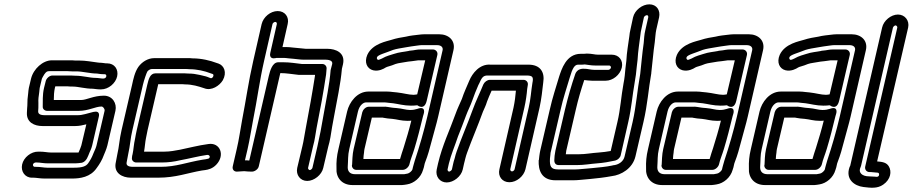

<svg xmlns="http://www.w3.org/2000/svg" viewBox="-20 -788 4207 885"><path d="M306 -440H222C207 -440 194 -426 191 -415L183 -383C175 -349 178 -321 177 -297C176 -285 187 -277 197 -277H343C388 -277 420 -297 448 -297C455 -297 464 -286 462 -277L425 -118C422 -106 418 -98 411 -82C404 -63 396 -49 386 -35C377 -23 363 -15 322 -15H197C183 -15 167 -19 145 -19H139C134 -20 131 -25 132 -30C133 -35 140 -39 144 -39H151C164 -39 180 -35 202 -35H327C339 -35 348 -37 350 -37C368 -37 380 -52 387 -71L393 -86C394 -89 401 -101 405 -118L435 -248C436 -252 444 -280 410 -272C381 -265 361 -257 338 -257H187C160 -257 155 -266 156 -277C157 -286 157 -295 157 -313C156 -331 158 -343 161 -364C162 -371 162 -378 163 -383L173 -425C174 -428 178 -435 184 -445C193 -458 198 -460 207 -460H292C300 -460 306 -459 312 -459H332C360 -459 396 -449 427 -449C430 -449 442 -446 456 -446H462C468 -446 471 -442 470 -436C469 -430 463 -426 457 -426H451C446 -426 433 -429 420 -429C393 -429 363 -439 326 -439C317 -439 313 -440 306 -440ZM123 -425 113 -383C111 -374 111 -367 110 -359C107 -339 106 -321 106 -301C106 -293 104 -285 104 -268C102 -224 138 -207 176 -207H327C346 -207 362 -211 378 -215L355 -118C354 -113 347 -96 342 -85H339H214C200 -85 184 -89 163 -89H157C123 -90 89 -62 82 -30C75 2 95 31 127 31H134C148 31 164 35 186 35H311C349 35 397 29 426 -14C438 -30 451 -51 459 -74C462 -82 470 -98 475 -118L512 -277C520 -312 498 -347 459 -347C411 -347 379 -327 354 -327H228C228 -346 229 -365 233 -383L235 -390H292C300 -389 309 -389 315 -389C342 -389 371 -379 408 -379C413 -379 427 -376 440 -376H446C480 -376 513 -404 520 -436C527 -468 508 -496 474 -496H468C464 -496 451 -499 438 -499C434 -499 432 -500 429 -500C404 -503 376 -509 344 -509H326C318 -510 309 -510 304 -510H219C178 -510 134 -471 123 -425Z M853 -469C888 -469 923 -461 951 -450L960 -447C963 -446 966 -442 962 -434C959 -429 954 -426 950 -428C940 -432 931 -436 920 -438C913 -439 911 -441 899 -443C881 -447 867 -449 848 -449C838 -450 836 -450 830 -450H697C671 -450 665 -422 659 -398L610 -187C607 -174 605 -162 603 -151C596 -121 596 -99 591 -77C590 -73 588 -67 588 -59C587 -47 598 -39 608 -39H725C756 -39 784 -43 809 -49C853 -57 893 -68 935 -74C944 -75 951 -66 944 -59C942 -57 940 -56 928 -54L914 -52C841 -40 792 -19 720 -19H594C567 -19 561 -28 564 -41C567 -56 569 -69 571 -78C580 -117 581 -150 590 -187L639 -398C644 -420 656 -453 659 -458C662 -463 672 -470 680 -470H836C847 -470 847 -469 853 -469ZM660 -187 709 -398V-400H818C828 -400 827 -399 833 -399C867 -399 895 -390 922 -381C955 -368 992 -393 1007 -418C1027 -454 1013 -486 987 -495L978 -498C949 -509 909 -519 867 -519C862 -520 853 -520 847 -520H691C661 -520 634 -502 618 -480C601 -456 594 -421 589 -398L540 -187C530 -144 529 -111 521 -78C518 -63 516 -50 514 -41C502 10 544 31 583 31H709C791 31 845 9 910 -2L925 -4C939 -6 959 -10 977 -29C1019 -73 994 -133 940 -124C894 -118 850 -106 810 -98C787 -94 765 -89 737 -89H644C648 -111 649 -134 653 -152C655 -162 657 -173 660 -187Z M1219 -438 1129 -48C1122 -49 1116 -49 1109 -49L1121 -100C1132 -148 1138 -191 1147 -237C1165 -326 1177 -419 1197 -506L1236 -677C1237 -682 1244 -687 1249 -687C1254 -687 1257 -682 1256 -677L1226 -545C1224 -538 1221 -514 1250 -520C1253 -521 1254 -521 1257 -521H1290C1295 -521 1301 -520 1311 -519L1333 -517C1345 -516 1364 -513 1377 -513H1478C1506 -513 1514 -504 1511 -492L1505 -469C1505 -468 1504 -466 1504 -465C1499 -398 1483 -326 1470 -251C1463 -208 1453 -157 1443 -113L1420 -14C1419 -10 1412 -4 1408 -4C1404 -4 1399 -10 1400 -14L1423 -114C1432 -145 1434 -172 1439 -197C1456 -282 1471 -364 1483 -444C1485 -459 1484 -462 1485 -468C1488 -483 1477 -493 1466 -493H1372C1345 -496 1317 -501 1286 -501H1263C1235 -501 1225 -462 1219 -438ZM1260 -737C1227 -737 1194 -710 1186 -677L1147 -506C1126 -415 1113 -322 1096 -235C1087 -187 1082 -146 1071 -100L1053 -22C1049 -6 1060 4 1073 3L1106 1C1115 2 1127 3 1137 3H1142C1153 3 1170 -7 1173 -22L1269 -438C1270 -442 1271 -446 1272 -451H1274C1299 -451 1328 -446 1356 -443H1359H1432V-440C1420 -362 1405 -279 1389 -195C1383 -165 1380 -139 1374 -115L1350 -14C1343 18 1364 46 1396 46C1428 46 1463 18 1470 -14L1493 -112C1497 -125 1500 -139 1503 -155C1507 -184 1514 -220 1520 -253C1533 -326 1550 -400 1556 -471L1561 -492C1573 -546 1526 -563 1490 -563H1390C1379 -564 1361 -566 1349 -567L1328 -569C1320 -570 1311 -571 1302 -571H1282L1306 -677C1314 -710 1293 -737 1260 -737Z M1603 -29C1603 -29 1599 -22 1607 -12C1611 -7 1617 -5 1623 -5H1836C1851 -5 1864 -19 1867 -30C1872 -53 1882 -75 1890 -102C1904 -148 1918 -203 1930 -253L1933 -263C1933 -263 1946 -302 1903 -286C1894 -283 1884 -281 1870 -281C1851 -281 1834 -288 1807 -290C1796 -291 1791 -291 1786 -292L1767 -295C1757 -297 1754 -296 1749 -296H1680C1665 -296 1653 -282 1650 -271L1610 -101C1604 -76 1604 -43 1603 -29ZM1660 -101 1694 -246H1738C1744 -246 1745 -246 1748 -245L1767 -242C1777 -241 1782 -241 1789 -240C1810 -238 1829 -231 1858 -231C1864 -231 1869 -231 1876 -232C1866 -191 1852 -144 1840 -106C1835 -90 1829 -74 1824 -55H1655C1656 -66 1656 -77 1658 -85C1659 -91 1658 -93 1660 -101ZM1881 -7C1879 0 1866 11 1859 12C1853 13 1847 14 1843 15H1617C1592 15 1581 1 1583 -22C1585 -47 1583 -72 1590 -101L1630 -274C1637 -303 1655 -316 1667 -316H1753C1758 -316 1763 -315 1772 -314L1792 -312C1815 -309 1842 -301 1874 -301C1900 -301 1902 -304 1905 -302C1905 -302 1936 -277 1947 -324L1996 -535C1999 -550 1987 -560 1976 -560H1919C1903 -560 1892 -557 1884 -556L1866 -554C1865 -554 1864 -553 1863 -553C1844 -549 1820 -548 1794 -539C1783 -535 1762 -531 1740 -518C1728 -512 1724 -512 1723 -512C1719 -513 1715 -518 1718 -525C1724 -536 1755 -543 1792 -558C1807 -563 1828 -566 1851 -570C1864 -572 1885 -576 1904 -578C1911 -579 1919 -580 1924 -580H1994C2016 -580 2023 -568 2020 -556L1950 -252C1934 -183 1913 -111 1892 -48C1889 -38 1887 -32 1886 -27C1884 -19 1882 -13 1881 -7ZM1886 -351C1864 -351 1839 -359 1810 -362L1790 -364C1783 -365 1773 -366 1764 -366H1678C1626 -366 1590 -317 1580 -274L1540 -101C1532 -68 1530 -41 1531 -13C1528 29 1554 65 1605 65H1833C1841 65 1847 63 1856 62C1888 57 1920 31 1930 -5C1933 -13 1935 -21 1936 -27C1937 -32 1938 -36 1940 -41C1953 -74 1960 -101 1970 -139C1978 -171 1992 -216 2000 -252L2070 -556C2081 -602 2047 -630 2005 -630H1935C1926 -630 1919 -629 1910 -628C1894 -626 1870 -624 1851 -619C1832 -616 1807 -612 1783 -604C1766 -598 1697 -588 1673 -535C1658 -500 1672 -471 1700 -464C1726 -458 1749 -471 1758 -477C1764 -481 1780 -483 1803 -493C1817 -498 1836 -499 1861 -504L1879 -506C1893 -507 1902 -510 1908 -510H1940L1903 -353C1897 -352 1890 -351 1886 -351Z M2063 -7C2062 -3 2054 3 2050 3C2046 3 2042 -3 2043 -7L2049 -34C2059 -76 2077 -116 2091 -159C2104 -193 2116 -221 2128 -255C2136 -277 2149 -302 2157 -325C2165 -347 2174 -372 2185 -396C2187 -400 2189 -403 2192 -410C2203 -436 2212 -440 2229 -440H2405C2435 -440 2440 -434 2434 -405C2428 -369 2426 -329 2417 -292L2352 -8C2351 -3 2345 2 2340 2C2335 2 2331 -3 2332 -8L2397 -292C2404 -323 2408 -353 2410 -378L2413 -397C2415 -410 2405 -420 2393 -420H2238C2226 -420 2213 -410 2208 -399C2194 -364 2173 -322 2158 -280C2136 -219 2108 -155 2085 -90C2082 -81 2078 -69 2076 -59C2072 -47 2070 -39 2069 -34ZM2125 -58C2127 -67 2130 -75 2133 -84C2155 -145 2183 -209 2206 -273C2211 -286 2219 -299 2225 -320C2230 -334 2238 -352 2246 -370H2358C2356 -346 2353 -320 2347 -292L2282 -8C2274 25 2295 52 2328 52C2361 52 2394 25 2402 -8L2467 -292C2476 -333 2480 -373 2484 -408C2492 -456 2470 -490 2416 -490H2241C2191 -494 2157 -450 2143 -416C2132 -389 2119 -363 2109 -332C2102 -315 2088 -287 2079 -261C2053 -188 2019 -119 1999 -34L1993 -7C1986 25 2007 53 2039 53C2071 53 2106 25 2113 -7L2119 -34C2120 -39 2123 -48 2125 -58Z M2676 -471H2673C2670 -471 2664 -472 2654 -469C2643 -466 2635 -456 2632 -448C2614 -396 2598 -341 2584 -282L2540 -93C2537 -79 2535 -60 2535 -49C2535 -32 2546 -27 2555 -27H2637C2674 -27 2703 -33 2732 -35C2760 -37 2789 -42 2816 -48C2828 -51 2839 -62 2841 -72L2876 -226C2891 -291 2895 -350 2905 -405C2910 -431 2913 -457 2915 -480L2919 -514V-515C2921 -552 2927 -588 2932 -628C2933 -637 2934 -645 2936 -652L2948 -708C2949 -712 2956 -718 2962 -718C2966 -718 2969 -714 2968 -708L2955 -651C2949 -627 2949 -608 2947 -589C2940 -541 2936 -491 2931 -447C2917 -371 2913 -301 2896 -226L2859 -67C2854 -44 2832 -28 2805 -26C2804 -26 2803 -25 2802 -25C2774 -19 2739 -16 2708 -13L2686 -11C2667 -10 2650 -7 2633 -7H2553C2519 -7 2513 -21 2515 -58L2517 -75C2517 -81 2518 -86 2520 -93L2564 -282C2576 -336 2591 -379 2606 -430C2619 -475 2629 -490 2645 -490H2660C2664 -490 2670 -490 2675 -491C2689 -490 2701 -486 2724 -486H2788C2793 -486 2797 -481 2796 -476C2795 -471 2789 -466 2784 -466H2720C2703 -466 2688 -471 2676 -471ZM2672 -540H2657C2589 -540 2568 -467 2557 -434C2542 -383 2527 -340 2514 -282L2470 -93C2468 -86 2468 -80 2466 -69L2464 -51C2464 -51 2463 -50 2463 -49C2461 -3 2476 43 2541 43H2621C2643 43 2663 40 2678 39L2700 37C2732 34 2767 30 2799 24C2844 19 2896 -12 2909 -67L2946 -226C2965 -307 2969 -378 2982 -450V-452C2988 -500 2991 -547 2998 -593C3001 -616 3001 -633 3005 -651L3018 -708C3025 -740 3007 -768 2973 -768C2941 -768 2906 -742 2898 -708L2886 -652C2883 -641 2882 -631 2881 -622C2876 -584 2869 -548 2867 -507L2863 -474C2861 -451 2859 -427 2854 -403C2843 -344 2840 -285 2826 -226L2795 -92C2777 -89 2758 -86 2740 -85C2707 -83 2680 -77 2649 -77H2588C2589 -81 2589 -87 2590 -93L2634 -282C2645 -330 2658 -374 2673 -419C2683 -418 2697 -416 2708 -416H2772C2805 -416 2838 -443 2846 -476C2854 -509 2833 -536 2800 -536H2736C2721 -536 2708 -541 2684 -541C2680 -541 2678 -540 2672 -540Z M3030 -29C3030 -29 3026 -22 3034 -12C3038 -7 3044 -5 3050 -5H3263C3278 -5 3291 -19 3294 -30C3299 -53 3309 -75 3317 -102C3331 -148 3345 -203 3357 -253L3360 -263C3360 -263 3373 -302 3330 -286C3321 -283 3311 -281 3297 -281C3278 -281 3261 -288 3234 -290C3223 -291 3218 -291 3213 -292L3194 -295C3184 -297 3181 -296 3176 -296H3107C3092 -296 3080 -282 3077 -271L3037 -101C3031 -76 3031 -43 3030 -29ZM3087 -101 3121 -246H3165C3171 -246 3172 -246 3175 -245L3194 -242C3204 -241 3209 -241 3216 -240C3237 -238 3256 -231 3285 -231C3291 -231 3296 -231 3303 -232C3293 -191 3279 -144 3267 -106C3262 -90 3256 -74 3251 -55H3082C3083 -66 3083 -77 3085 -85C3086 -91 3085 -93 3087 -101ZM3308 -7C3306 0 3293 11 3286 12C3280 13 3274 14 3270 15H3044C3019 15 3008 1 3010 -22C3012 -47 3010 -72 3017 -101L3057 -274C3064 -303 3082 -316 3094 -316H3180C3185 -316 3190 -315 3199 -314L3219 -312C3242 -309 3269 -301 3301 -301C3327 -301 3329 -304 3332 -302C3332 -302 3363 -277 3374 -324L3423 -535C3426 -550 3414 -560 3403 -560H3346C3330 -560 3319 -557 3311 -556L3293 -554C3292 -554 3291 -553 3290 -553C3271 -549 3247 -548 3221 -539C3210 -535 3189 -531 3167 -518C3155 -512 3151 -512 3150 -512C3146 -513 3142 -518 3145 -525C3151 -536 3182 -543 3219 -558C3234 -563 3255 -566 3278 -570C3291 -572 3312 -576 3331 -578C3338 -579 3346 -580 3351 -580H3421C3443 -580 3450 -568 3447 -556L3377 -252C3361 -183 3340 -111 3319 -48C3316 -38 3314 -32 3313 -27C3311 -19 3309 -13 3308 -7ZM3313 -351C3291 -351 3266 -359 3237 -362L3217 -364C3210 -365 3200 -366 3191 -366H3105C3053 -366 3017 -317 3007 -274L2967 -101C2959 -68 2957 -41 2958 -13C2955 29 2981 65 3032 65H3260C3268 65 3274 63 3283 62C3315 57 3347 31 3357 -5C3360 -13 3362 -21 3363 -27C3364 -32 3365 -36 3367 -41C3380 -74 3387 -101 3397 -139C3405 -171 3419 -216 3427 -252L3497 -556C3508 -602 3474 -630 3432 -630H3362C3353 -630 3346 -629 3337 -628C3321 -626 3297 -624 3278 -619C3259 -616 3234 -612 3210 -604C3193 -598 3124 -588 3100 -535C3085 -500 3099 -471 3127 -464C3153 -458 3176 -471 3185 -477C3191 -481 3207 -483 3230 -493C3244 -498 3263 -499 3288 -504L3306 -506C3320 -507 3329 -510 3335 -510H3367L3330 -353C3324 -352 3317 -351 3313 -351Z M3504 -29C3504 -29 3500 -22 3508 -12C3512 -7 3518 -5 3524 -5H3737C3752 -5 3765 -19 3768 -30C3773 -53 3783 -75 3791 -102C3805 -148 3819 -203 3831 -253L3834 -263C3834 -263 3847 -302 3804 -286C3795 -283 3785 -281 3771 -281C3752 -281 3735 -288 3708 -290C3697 -291 3692 -291 3687 -292L3668 -295C3658 -297 3655 -296 3650 -296H3581C3566 -296 3554 -282 3551 -271L3511 -101C3505 -76 3505 -43 3504 -29ZM3561 -101 3595 -246H3639C3645 -246 3646 -246 3649 -245L3668 -242C3678 -241 3683 -241 3690 -240C3711 -238 3730 -231 3759 -231C3765 -231 3770 -231 3777 -232C3767 -191 3753 -144 3741 -106C3736 -90 3730 -74 3725 -55H3556C3557 -66 3557 -77 3559 -85C3560 -91 3559 -93 3561 -101ZM3782 -7C3780 0 3767 11 3760 12C3754 13 3748 14 3744 15H3518C3493 15 3482 1 3484 -22C3486 -47 3484 -72 3491 -101L3531 -274C3538 -303 3556 -316 3568 -316H3654C3659 -316 3664 -315 3673 -314L3693 -312C3716 -309 3743 -301 3775 -301C3801 -301 3803 -304 3806 -302C3806 -302 3837 -277 3848 -324L3897 -535C3900 -550 3888 -560 3877 -560H3820C3804 -560 3793 -557 3785 -556L3767 -554C3766 -554 3765 -553 3764 -553C3745 -549 3721 -548 3695 -539C3684 -535 3663 -531 3641 -518C3629 -512 3625 -512 3624 -512C3620 -513 3616 -518 3619 -525C3625 -536 3656 -543 3693 -558C3708 -563 3729 -566 3752 -570C3765 -572 3786 -576 3805 -578C3812 -579 3820 -580 3825 -580H3895C3917 -580 3924 -568 3921 -556L3851 -252C3835 -183 3814 -111 3793 -48C3790 -38 3788 -32 3787 -27C3785 -19 3783 -13 3782 -7ZM3787 -351C3765 -351 3740 -359 3711 -362L3691 -364C3684 -365 3674 -366 3665 -366H3579C3527 -366 3491 -317 3481 -274L3441 -101C3433 -68 3431 -41 3432 -13C3429 29 3455 65 3506 65H3734C3742 65 3748 63 3757 62C3789 57 3821 31 3831 -5C3834 -13 3836 -21 3837 -27C3838 -32 3839 -36 3841 -41C3854 -74 3861 -101 3871 -139C3879 -171 3893 -216 3901 -252L3971 -556C3982 -602 3948 -630 3906 -630H3836C3827 -630 3820 -629 3811 -628C3795 -626 3771 -624 3752 -619C3733 -616 3708 -612 3684 -604C3667 -598 3598 -588 3574 -535C3559 -500 3573 -471 3601 -464C3627 -458 3650 -471 3659 -477C3665 -481 3681 -483 3704 -493C3718 -498 3737 -499 3762 -504L3780 -506C3794 -507 3803 -510 3809 -510H3841L3804 -353C3798 -352 3791 -351 3787 -351Z M3987 25C3952 25 3939 7 3944 -10C3948 -20 3948 -21 3949 -24L4096 -661C4097 -665 4104 -671 4108 -671C4112 -671 4117 -665 4116 -661L3968 -20C3965 -5 3976 5 3987 5H3993L4026 8C4034 9 4034 21 4028 25C4025 27 4024 27 4020 27L4009 26H4007C3998 26 3994 25 3987 25ZM4046 -661 3899 -24C3899 -22 3896 -20 3896 -18C3876 38 3918 69 3960 74C3993 78 4024 82 4051 63C4086 39 4091 2 4077 -21C4067 -38 4050 -42 4023 -44L4166 -661C4173 -693 4151 -721 4119 -721C4087 -721 4053 -693 4046 -661Z"/></svg>

Font: Electronic
Style: OutlineIt
Weight: 700
Version: Version 1.011